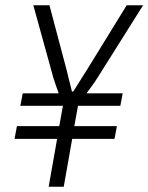

<svg xmlns="http://www.w3.org/2000/svg" viewBox="-20 -706 561 726"><path d="M164 0 196 -181H35L44 -229H204L218 -306H57L66 -353H202Q197 -366 191 -384Q185 -402 182 -411L106 -686H167L232 -441Q235 -429 238.5 -414Q242 -399 246 -384.5Q250 -370 252 -360H257Q264 -371 273.5 -386Q283 -401 292.5 -416.5Q302 -432 310 -444L459 -686H521L348 -411Q338 -395 326.5 -379.5Q315 -364 307 -353H444L435 -306H275L261 -229H422L413 -181H253L221 0Z"/></svg>

Font: Archivo ExtraCondensed ExtraLight
Style: Italic
Weight: 250
Width: 2
Italic angle: -10°
Designer: Hector Gatti
Foundry: Omnibus-Type
Version: Version 2.001